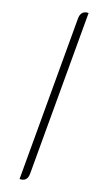

<svg xmlns="http://www.w3.org/2000/svg" viewBox="-179 -809 559 994"><g transform="rotate(20 101.0 -312.0)"><path d="M80 -732Q80 -753 90.5 -765Q101 -777 122 -777V108Q122 153 80 153Z"/></g></svg>

Font: K2D Thin
Style: Regular
Weight: 100
Designer: Katatrad Aksorn Co.,Ltd.
Foundry: Cadson Demak Co.,Ltd.
Version: Version 1.000; ttfautohint (v1.6)